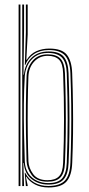

<svg xmlns="http://www.w3.org/2000/svg" viewBox="-20 -820 392 846"><path d="M62 0V-800H70V0ZM78 0V-800H86V-690.5L83.5 -491H85.5Q89 -534.8 117.5 -564Q146 -593.2 194.2 -593.2Q241.5 -593.2 260.9 -569.9Q280.2 -546.5 282 -498Q284.8 -422 285.6 -357.4Q286.5 -292.8 285.8 -231.2Q285 -169.8 282.2 -102.8Q280.5 -53 260.6 -29.9Q240.8 -6.8 193 -6.8Q149.2 -6.8 118.8 -31.4Q88.2 -56 84.8 -102H82.8L86 0ZM192 -13.2Q236.2 -13.2 254.4 -34.9Q272.5 -56.5 274.2 -102.5Q278 -199.2 278.1 -293.9Q278.2 -388.5 274.2 -497Q272.5 -546.2 252.5 -566.5Q232.5 -586.8 190.8 -586.8Q157.5 -586.8 135.5 -571.5Q113.5 -556.2 102.1 -532.9Q90.8 -509.5 89.2 -485Q85.8 -426.8 85.1 -361Q84.5 -295.2 85.9 -230.5Q87.2 -165.8 89.2 -109.8Q90.5 -77.5 105 -56.1Q119.5 -34.8 142.5 -24Q165.5 -13.2 192 -13.2ZM189.8 -19.5Q140.8 -19.5 119.5 -48.9Q98.2 -78.2 97 -111.2Q95.2 -164.5 94.4 -229.2Q93.5 -294 94.2 -360.5Q95 -427 97.2 -485Q98.8 -521.8 122.8 -551.1Q146.8 -580.5 190.5 -580.5Q229.2 -580.5 246.9 -561Q264.5 -541.5 266.2 -496.8Q268.8 -429.2 269.6 -364.2Q270.5 -299.2 269.8 -234.4Q269 -169.5 266.2 -102.2Q264.5 -58 246.8 -38.8Q229 -19.5 189.8 -19.5ZM189.2 -26Q223.5 -26 240 -43.1Q256.5 -60.2 258.2 -102.5Q262 -198.2 262.1 -292.9Q262.2 -387.5 258.2 -496.5Q256.8 -540.5 239.8 -557.2Q222.8 -574 190.2 -574Q154.2 -574 130.6 -548.5Q107 -523 105.2 -483.5Q103 -425 102.2 -359.8Q101.5 -294.5 102.4 -230.2Q103.2 -166 105.2 -110Q106.2 -80.5 125.9 -53.2Q145.5 -26 189.2 -26ZM193.8 6Q159.8 6 134.6 -7.1Q109.5 -20.2 96 -41.2H94L101.8 -4.2L102 0H94L89 -58.8H91Q105.2 -30.8 131.4 -15.6Q157.5 -0.5 192.2 -0.5Q243 -0.5 265.6 -24.1Q288.2 -47.8 290.2 -102.8Q292.8 -166.5 293.6 -229.5Q294.5 -292.5 293.8 -358.6Q293 -424.8 290.2 -497.8Q288.2 -552.2 266 -575.9Q243.8 -599.5 195.2 -599.5Q156.8 -599.5 130 -581.9Q103.2 -564.2 91.5 -534H89.5L94 -677V-800H102V-668L96 -556.5H98Q114.2 -582.8 140.2 -594.4Q166.2 -606 197.2 -606Q252.5 -606 274.2 -579.2Q296 -552.5 298 -498.2Q300.8 -422.8 301.6 -357.9Q302.5 -293 301.8 -231.2Q301 -169.5 298.2 -102.5Q296.2 -46.8 273.2 -20.4Q250.2 6 193.8 6Z"/></svg>

Font: Big Shoulders Inline Text SC Thin
Style: Regular
Weight: 100
Designer: Patric King
Foundry: XO Type Co
Version: Version 2.002